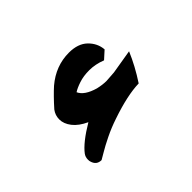

<svg xmlns="http://www.w3.org/2000/svg" viewBox="-65 -362 494 494"><g transform="rotate(-45 181.5 -115.5)"><path d="M282 -60Q240 -59 176 -37Q152 -29 129.5 -18Q107 -7 93 1.5Q79 10 75 12Q57 12 52 -6Q51 -8 51 -14Q51 -23 56 -30Q73 -53 120 -81Q96 -92 84 -107.5Q72 -123 72 -139Q72 -154 81 -166Q105 -193 124 -210Q163 -243 211 -243Q244 -243 262 -225.5Q280 -208 282 -184L261 -165Q238 -174 216 -174Q195 -174 178.5 -168.5Q162 -163 153 -157Q162 -137 197 -127Q214 -123 228 -123Q233 -123 257 -125L323 -136Q307 -98 282 -60Z"/></g></svg>

Font: Mirza
Style: Bold
Weight: 700
Designer: Arabic design by Kourosh Beigpour, Latin design by Eduardo Tunni, engineering by Lasse Fister
Version: Version 1.0010g